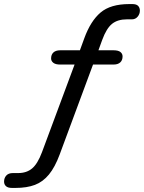

<svg xmlns="http://www.w3.org/2000/svg" viewBox="-52 -734 707 943"><path d="M7 189Q-13 189 -22.5 180.5Q-32 172 -32 158Q-32 140 -21 128Q-10 116 11 116H37Q79 116 106 93Q133 70 154 14L318 -427L334 -417H243Q221 -417 210 -425.5Q199 -434 199 -447Q199 -466 210.5 -476.5Q222 -487 244 -487H356L335 -472L362 -546Q393 -631 442 -672.5Q491 -714 583 -714H598Q618 -714 626.5 -705Q635 -696 635 -682Q635 -665 624 -652Q613 -639 596 -639H571Q526 -639 498.5 -617Q471 -595 450 -538L426 -472L412 -487H506Q529 -487 539.5 -478.5Q550 -470 550 -457Q550 -438 538.5 -427.5Q527 -417 506 -417H389L409 -428L241 25Q218 87 188.5 123Q159 159 119.5 174Q80 189 24 189Z"/></svg>

Font: Nunito Medium
Style: Italic
Weight: 500
Designer: Vernon Adams
Foundry: Vernon Adams
Version: Version 3.601